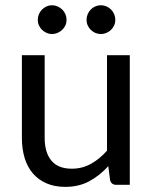

<svg xmlns="http://www.w3.org/2000/svg" viewBox="-20 -722 598 750"><path d="M487 -506.5V0H434Q415 0 410 -18.5L403 -73Q370 -36.5 329 -14.2Q288 8 235 8Q193.5 8 161.8 -5.8Q130 -19.5 108.5 -44.5Q87 -69.5 76.2 -105Q65.5 -140.5 65.5 -183.5V-506.5H154.5V-183.5Q154.5 -126 180.8 -94.5Q207 -63 261 -63Q300.5 -63 334.8 -81.8Q369 -100.5 398 -133.5V-506.5ZM240 -644.5Q240 -633 235.5 -623Q231 -613 223 -605.5Q215 -598 204.8 -593.5Q194.5 -589 183 -589Q172 -589 162 -593.5Q152 -598 144.2 -605.5Q136.5 -613 132 -623Q127.5 -633 127.5 -644.5Q127.5 -656 132 -666.5Q136.5 -677 144.2 -684.8Q152 -692.5 162 -697Q172 -701.5 183 -701.5Q194.5 -701.5 204.8 -697Q215 -692.5 223 -684.8Q231 -677 235.5 -666.5Q240 -656 240 -644.5ZM430.5 -644.5Q430.5 -633 426 -623Q421.5 -613 413.8 -605.5Q406 -598 395.8 -593.5Q385.5 -589 374 -589Q362.5 -589 352.2 -593.5Q342 -598 334.5 -605.5Q327 -613 322.5 -623Q318 -633 318 -644.5Q318 -656 322.5 -666.5Q327 -677 334.5 -684.8Q342 -692.5 352.2 -697Q362.5 -701.5 374 -701.5Q385.5 -701.5 395.8 -697Q406 -692.5 413.8 -684.8Q421.5 -677 426 -666.5Q430.5 -656 430.5 -644.5Z"/></svg>

Font: TypoPRO Lato
Style: Regular
Weight: 400
Designer: Lukasz Dziedzic with Adam Twardoch and Botio Nikoltchev
Foundry: tyPoland Lukasz Dziedzic
Version: Version 2.010; 2014-09-01; http://www.latofonts.com/